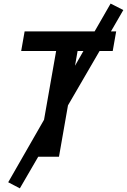

<svg xmlns="http://www.w3.org/2000/svg" viewBox="-20 -867 702 1062"><path d="M89.8 174.8 25.4 141.1 223.6 -204.6 290.5 -585H97.2L116.2 -693.4H503.4L591.8 -847.2L662.1 -811.5L593.8 -693.4H622.6L603.5 -585H530.8L356 -284.2L306.2 0H191.4ZM395 -503.4 441.4 -585H409.2Z"/></svg>

Font: CaskaydiaCove NFP SemiBold
Style: Italic
Weight: 600
Italic angle: -10°
Designer: Aaron Bell
Foundry: Saja Typeworks
Version: Version 2111.001; VTT 6.35;Nerd Fonts 3.1.1